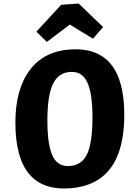

<svg xmlns="http://www.w3.org/2000/svg" viewBox="-20 -1047 789 1086"><path d="M186 -868 326 -1020 425 -1027 563 -894 506 -828 375 -908 245 -810ZM683 -397Q683 -4 375 18Q67 40 67 -353Q67 -542 148 -650Q228 -757 375 -767Q683 -789 683 -397ZM280 -573Q248 -508 248 -366Q248 -221 280 -160Q310 -103 375 -108Q442 -113 472 -174Q503 -239 503 -384Q503 -526 471 -587Q441 -645 375 -640Q310 -635 280 -573Z"/></svg>

Font: Xiangcui Wave Sans Xiangcui Wave Sans
Style: Regular
Weight: 800
Width: 3
Version: Version 0.920;March 28, 2024;FontCreator 14.0.0.2814 64-bit